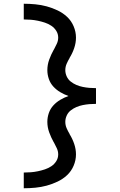

<svg xmlns="http://www.w3.org/2000/svg" viewBox="-20 -853 640 1026"><path d="M107 153V69Q126 69 145 67.5Q164 66 183 62Q202 58 220 52Q238 46 254 35.5Q270 25 280.5 8.5Q291 -8 291 -28Q291 -45 283.5 -61Q276 -77 268 -92L267 -93Q253 -118 243 -145.5Q233 -173 233 -202Q233 -226 241 -249Q249 -272 265 -289.5Q281 -307 302 -319.5Q323 -332 346 -340Q323 -348 302 -360.5Q281 -373 265 -390.5Q249 -408 241 -431Q233 -454 233 -478Q233 -507 243 -534.5Q253 -562 267 -587L268 -588Q276 -603 283.5 -619Q291 -635 291 -652Q291 -672 280.5 -688.5Q270 -705 254 -715.5Q238 -726 220 -732Q202 -738 183 -742Q164 -746 145 -747.5Q126 -749 107 -749V-833Q138 -833 169 -830Q200 -827 229.5 -819Q259 -811 287.5 -797.5Q316 -784 338.5 -763Q361 -742 373.5 -712.5Q386 -683 386 -652Q386 -624 376.5 -596Q367 -568 352 -544V-543Q343 -528 336 -512Q329 -496 329 -478Q329 -461 336.5 -444.5Q344 -428 358 -417Q372 -406 388.5 -399Q405 -392 422.5 -388.5Q440 -385 457.5 -383.5Q475 -382 493 -382V-361V-298Q475 -298 457.5 -296.5Q440 -295 422.5 -291.5Q405 -288 388.5 -281Q372 -274 358 -263Q344 -252 336.5 -235.5Q329 -219 329 -202Q329 -184 336 -168Q343 -152 352 -137V-136Q367 -112 376.5 -84Q386 -56 386 -28Q386 3 373.5 32.5Q361 62 338.5 83Q316 104 287.5 117.5Q259 131 229.5 139Q200 147 169 150Q138 153 107 153Z"/></svg>

Font: Zed Mono Medium Extended
Style: Regular
Weight: 500
Width: 7
Monospace: yes
Designer: Belleve Invis
Foundry: Belleve Invis
Version: Version 1.0.0; ttfautohint (v1.8.4)